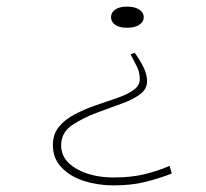

<svg xmlns="http://www.w3.org/2000/svg" viewBox="-20 -549 624 581"><path d="M316 -497Q316 -511 328.5 -520Q341 -529 365 -529Q388 -529 401.5 -520Q415 -511 415 -497Q415 -483 401.5 -474Q388 -465 365 -465Q341 -465 328.5 -474Q316 -483 316 -497ZM493 -47 500 -24Q459 -8 417.5 2Q376 12 324 12Q276 12 234 -1.5Q192 -15 166 -42.5Q140 -70 140 -110Q140 -143 158.5 -165.5Q177 -188 207 -203.5Q237 -219 269 -230Q304 -242 334.5 -252.5Q365 -263 384 -276.5Q403 -290 403 -309Q403 -330 394.5 -347Q386 -364 375 -385L388 -389Q405 -365 415 -344Q425 -323 425 -303Q425 -279 403 -263Q381 -247 347 -235Q313 -223 276 -209Q232 -193 198.5 -170.5Q165 -148 165 -109Q165 -65 211 -38.5Q257 -12 324 -12Q376 -12 416 -21.5Q456 -31 493 -47Z"/></svg>

Font: BhuTuka Expanded One
Style: Regular
Weight: 400
Designer: Erin McLaughlin
Version: Version 1.000; ttfautohint (v1.8.3)